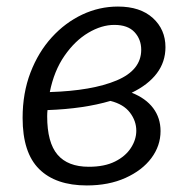

<svg xmlns="http://www.w3.org/2000/svg" viewBox="-20 -557 582 586"><path d="M245 9Q150 9 99.5 -41Q49 -91 49 -197Q49 -273 73 -335.5Q97 -398 138 -443Q179 -488 231 -512.5Q283 -537 340 -537Q408 -537 446.5 -502Q485 -467 485 -413Q485 -368 458.5 -333Q432 -298 382 -274Q425 -257 447.5 -227Q470 -197 470 -157Q470 -112 442 -74.5Q414 -37 363 -14Q312 9 245 9ZM329 -481Q290 -481 249.5 -457Q209 -433 177 -387Q145 -341 132 -276Q261 -280 336 -311.5Q411 -343 411 -405Q411 -437 390.5 -459Q370 -481 329 -481ZM124 -202Q124 -122 155.5 -85Q187 -48 251 -48Q299 -48 331 -64Q363 -80 379.5 -105.5Q396 -131 396 -158Q396 -188 376.5 -213.5Q357 -239 317 -249Q236 -225 125 -221Q124 -212 124 -202Z"/></svg>

Font: Bitter
Style: Italic
Weight: 400
Italic angle: -9°
Designer: Sol Matas, and Bitter project Authors
Foundry: Sol Matas
Version: Version 2.001